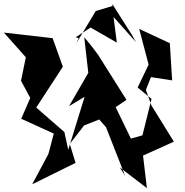

<svg xmlns="http://www.w3.org/2000/svg" viewBox="-57 -938 962 996"><path d="M622 -219 543 -382 599 -420 453 -652 421 -695 380 -745 401 -560 301 -387 382 -436 297 -161 277 -253 131 -380 269 -592 216 -740 -37 -769 77 -641 52 -519 100 -430 53 -322 222 -245 194 -139 110 18 335 -93 305 -191 379 -287 505 -337 389 -507 387 -399 493 -278 592 -26 564 -70 705 38 685 -131 845 -203 728 -392 700 -472 726 -538 836 -521 824 -714 665 -788 714 -603 657 -484 729 -425 682 -236ZM626 -759 525 -918 527 -907 440 -881 338 -712 351 -740 336 -745 413 -795 549 -717 532 -850 648 -720Z"/></svg>

Font: Asimov Silicon
Style: Regular
Weight: 400
Designer: Google
Version: Version 2.000980; 2014